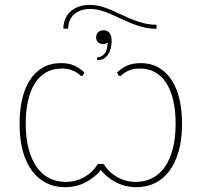

<svg xmlns="http://www.w3.org/2000/svg" viewBox="-20 -755 818 780"><path d="M616 -638Q588.5 -638 564 -644Q539.5 -650 516.8 -659Q494 -668 472.8 -678.2Q451.5 -688.5 430.8 -697.5Q410 -706.5 389.2 -712.5Q368.5 -718.5 346.5 -718.5Q304.5 -718.5 280.8 -696.5Q257 -674.5 257 -638.5H237.5Q237.5 -659.5 244.8 -677.2Q252 -695 265.8 -707.8Q279.5 -720.5 299.5 -727.8Q319.5 -735 344.5 -735Q368 -735 389.8 -729Q411.5 -723 432.8 -714Q454 -705 475 -694.8Q496 -684.5 518.5 -675.5Q541 -666.5 565 -660.5Q589 -654.5 616 -654.5ZM374 -518.5Q374 -522 382.5 -523Q399 -527 407.8 -541Q416.5 -555 417.5 -582.5Q409.5 -576 399.5 -576Q385.5 -576 378 -583.8Q370.5 -591.5 370.5 -603.5Q370.5 -616.5 379 -624.2Q387.5 -632 401 -632Q415 -632 424.2 -622.2Q433.5 -612.5 433.5 -587Q433.5 -573.5 430.2 -559.8Q427 -546 420 -535Q413 -524 401.8 -517.2Q390.5 -510.5 374 -510.5ZM455.5 -461Q464.5 -469 474.2 -476Q484 -483 495.5 -488Q507 -493 520.5 -495.8Q534 -498.5 551 -498.5Q595 -498.5 626.8 -479.2Q658.5 -460 679.2 -426.8Q700 -393.5 709.8 -348.5Q719.5 -303.5 719.5 -252Q719.5 -188.5 705.8 -140.2Q692 -92 667.5 -59.8Q643 -27.5 609.2 -11Q575.5 5.5 535 5.5Q489.5 5.5 452.2 -13.8Q415 -33 389.5 -64Q364 -33 326.8 -13.8Q289.5 5.5 243 5.5Q203 5.5 169.2 -11Q135.5 -27.5 111 -59.8Q86.5 -92 73 -140.2Q59.5 -188.5 59.5 -252Q59.5 -303.5 69.2 -348.5Q79 -393.5 99.5 -426.8Q120 -460 151.8 -479.2Q183.5 -498.5 228 -498.5Q261.5 -498.5 283.2 -487.8Q305 -477 323 -461L317 -449.5Q315.5 -446 311.5 -446Q308.5 -446 303.8 -450.8Q299 -455.5 289.8 -461.2Q280.5 -467 266.2 -471.8Q252 -476.5 230.5 -476.5Q194.5 -476.5 167 -460.8Q139.5 -445 121.2 -415.8Q103 -386.5 93.8 -345.2Q84.5 -304 84.5 -252.5Q84.5 -193 96.8 -148.5Q109 -104 130.5 -74.5Q152 -45 181.8 -30.5Q211.5 -16 246.5 -16Q269.5 -16 289.5 -21.8Q309.5 -27.5 326 -37.5Q342.5 -47.5 355.5 -60.8Q368.5 -74 378 -89H400.5Q410 -74 423 -60.8Q436 -47.5 452.8 -37.5Q469.5 -27.5 489.2 -21.8Q509 -16 532 -16Q567 -16 596.8 -30.5Q626.5 -45 648 -74.5Q669.5 -104 681.5 -148.5Q693.5 -193 693.5 -252.5Q693.5 -304 684.2 -345.2Q675 -386.5 656.8 -415.8Q638.5 -445 611.2 -460.8Q584 -476.5 548 -476.5Q526.5 -476.5 512.2 -471.8Q498 -467 489 -461.2Q480 -455.5 475.2 -450.8Q470.5 -446 467.5 -446Q464 -446 461 -449.5Z"/></svg>

Font: Lato 2
Style: Regular
Weight: 200
Designer: Lukasz Dziedzic with Adam Twardoch and Botio Nikoltchev
Foundry: tyPoland Lukasz Dziedzic
Version: Version 2.015; 2015-08-06; http://www.latofonts.com/